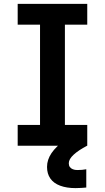

<svg xmlns="http://www.w3.org/2000/svg" viewBox="-20 -750 540 988"><path d="M71 0V-107H186V-623H71V-730H429V-623H314V-107H429V0ZM369 218Q323 218 289.5 205.5Q256 193 239 168.5Q222 144 222 109Q222 72 245 38Q268 4 315 -30L428 0Q384 23 359 46Q334 69 334 90Q334 102 339.5 109.5Q345 117 355 121Q365 125 378 125Q390 125 402 124Q414 123 424 121V215Q412 216 398.5 217Q385 218 369 218Z"/></svg>

Font: M PLUS 1 Code SemiBold
Style: Regular
Weight: 600
Designer: Coji Morishita
Foundry: UNDERFOREST DESIGN
Version: Version 1.005